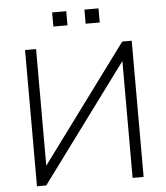

<svg xmlns="http://www.w3.org/2000/svg" viewBox="-59 -938 854 990"><g transform="rotate(-5 368.0 -443.0)"><path d="M92 0V-705H149V-73H128L595 -705H644V0H587V-632H607L140 0ZM415 -813V-886H488V-813ZM248 -813V-886H321V-813Z"/></g></svg>

Font: Nunito Sans 12pt Light
Style: Regular
Weight: 300
Designer: Vernon Adams
Foundry: Vernon Adams
Version: Version 3.101;gftools[0.9.27]